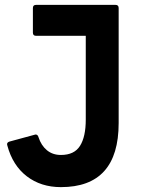

<svg xmlns="http://www.w3.org/2000/svg" viewBox="-20 -754 582 788"><path d="M10 -157 9 -162Q9 -170 19 -173L122 -201L126 -202Q135 -202 138 -191Q149 -157 172.5 -137.5Q196 -118 230 -118Q285 -118 308.5 -155.5Q332 -193 332 -263V-607H128Q115 -607 115 -620V-721Q115 -734 128 -734H454Q467 -734 467 -721V-249Q467 14 230 14Q148 14 90 -30.5Q32 -75 10 -157Z"/></svg>

Font: LINE Seed Sans TH
Style: Bold
Weight: 700
Designer: Dalton Maag Ltd | Thai characters by Cadson Demak Co.,Ltd.
Foundry: Dalton Maag Ltd
Version: Version 1.002